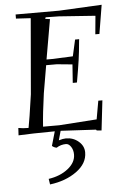

<svg xmlns="http://www.w3.org/2000/svg" viewBox="-55 -582 548 864"><g transform="rotate(-5 219.0 -150.5)"><path d="M13.7 9.8 15.6 -23.4Q35.2 -19.5 61.5 -19.5Q68.4 -52.7 85 -168.9L114.3 -510.7L47.9 -514.6V-533.2H244.1L437.5 -543L416 -413.1H397.5L405.3 -496.1L241.2 -507.8L181.6 -508.8L178.7 -502L200.2 -499L168.9 -319.3H195.3L288.1 -323.2L304.7 -397.5H323.2L322.3 -391.6Q317.4 -336.9 312.5 -303.7Q307.6 -268.6 296.9 -208L295.9 -204.1H277.3L283.2 -287.1L212.9 -293.9H165L143.6 -168.9Q130.9 -79.1 127 -19.5H200.2L370.1 -31.2L384.8 -114.3H403.3L387.7 20.5L366.2 18.6L363.3 14.6L204.1 5.9L192.4 47.9Q211.9 42 224.6 42Q257.8 42 281.7 62.5Q305.7 83 305.7 112.3Q305.7 162.1 256.3 197.8Q207 233.4 135.7 242.2L131.8 216.8Q184.6 209 219.7 181.2Q254.9 153.3 254.9 117.2Q254.9 96.7 245.1 82Q235.4 67.4 222.7 67.4Q199.2 67.4 179.7 80.1Q168 78.1 159.2 70.3L177.7 5.9Q67.4 6.8 13.7 9.8Z"/></g></svg>

Font: Kleymisska
Style: Regular
Weight: 500
Italic angle: -8°
Designer: gluk
Foundry: gluk
Version: Version 0.298